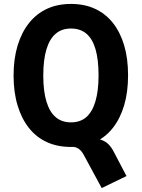

<svg xmlns="http://www.w3.org/2000/svg" viewBox="-20 -736 721 976"><path d="M497 220 405 50Q394 30 379.5 20Q365 10 342 10L448 -32Q476 -32 496.5 -24.5Q517 -17 531.5 -2.5Q546 12 558 35L623 159ZM341 11Q272 11 218.5 -13.5Q165 -38 127.5 -85Q90 -132 69.5 -199.5Q49 -267 49 -352Q49 -437 69.5 -504.5Q90 -572 128 -619.5Q166 -667 219.5 -691.5Q273 -716 341 -716Q409 -716 462.5 -691.5Q516 -667 553.5 -620Q591 -573 611 -506Q631 -439 631 -353Q631 -268 611 -200.5Q591 -133 553.5 -85.5Q516 -38 462.5 -13.5Q409 11 341 11ZM341 -114Q388 -114 418.5 -140.5Q449 -167 465 -220.5Q481 -274 481 -353Q481 -433 465.5 -486Q450 -539 419 -565Q388 -591 341 -591Q294 -591 263 -564.5Q232 -538 216 -485Q200 -432 200 -352Q200 -273 216 -220Q232 -167 263 -140.5Q294 -114 341 -114Z"/></svg>

Font: Nunito Sans 10pt Condensed ExtraBold
Style: Regular
Weight: 800
Width: 3
Designer: Vernon Adams
Foundry: Vernon Adams
Version: Version 3.101;gftools[0.9.27]